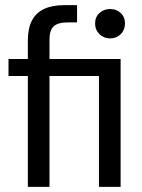

<svg xmlns="http://www.w3.org/2000/svg" viewBox="-20 -725 551 745"><path d="M88 0V-430H13V-496H88V-567Q88 -615 104 -645.5Q120 -676 151.5 -690.5Q183 -705 229 -705H279V-638H242Q205 -638 188.5 -623Q172 -608 172 -570V-496H448V0H364V-430H172V0ZM407 -576Q383 -576 366 -592.5Q349 -609 349 -634Q349 -659 366 -674.5Q383 -690 407 -690Q432 -690 448.5 -674.5Q465 -659 465 -634Q465 -609 448.5 -592.5Q432 -576 407 -576Z"/></svg>

Font: DM Sans 36pt
Style: Regular
Weight: 400
Designer: Colophon Foundry, Jonny Pinhorn
Foundry: Colophon Foundry
Version: Version 4.004;gftools[0.9.30]